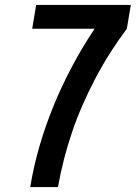

<svg xmlns="http://www.w3.org/2000/svg" viewBox="-20 -755 548 775"><path d="M102 0Q116 -85 140 -167Q164 -249 196.5 -328.5Q229 -408 271 -487Q313 -566 362 -639H110L126 -735H508L492 -639Q456 -591 424 -540.5Q392 -490 364.5 -437.5Q337 -385 313.5 -331.5Q290 -278 271.5 -223.5Q253 -169 238.5 -113Q224 -57 214 0Z"/></svg>

Font: iosevka_custom_sans_ss08
Style: Bold Italic
Weight: 700
Italic angle: -10°
Designer: Belleve Invis
Foundry: Belleve Invis
Version: Version 10.3.0; ttfautohint (v1.8.3)